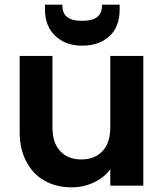

<svg xmlns="http://www.w3.org/2000/svg" viewBox="-20 -793 701 820"><path d="M451 -554C451 -554 451 -249 451 -249C451 -249 451 -249 451 -249C451 -205 440 -171 418 -148C396 -124 366 -112 327 -112C327 -112 327 -112 327 -112C289 -112 259 -124 237 -148C215 -171 204 -205 204 -249C204 -249 204 -554 204 -554C204 -554 64 -554 64 -554C64 -554 64 -229 64 -229C64 -229 64 -229 64 -229C64 -180 74 -137 93 -102C112 -66 138 -39 171 -21C204 -2 243 7 286 7C286 7 286 7 286 7C320 7 352 0 381 -14C410 -27 433 -46 451 -70C451 -70 451 0 451 0C451 0 592 0 592 0C592 0 592 -554 592 -554C592 -554 451 -554 451 -554ZM491 -752C491 -752 491 -773 491 -773C491 -773 416 -773 416 -773C416 -773 416 -773 416 -773C416 -750 410 -733 397 -722C384 -710 362 -704 331 -704C331 -704 331 -704 331 -704C300 -704 278 -710 265 -722C252 -733 246 -750 246 -773C246 -773 172 -773 172 -773C172 -773 172 -753 172 -753C172 -753 172 -753 172 -753C172 -705 187 -667 216 -640C245 -612 283 -598 331 -598C331 -598 331 -598 331 -598C380 -598 419 -612 448 -639C477 -666 491 -704 491 -752Z"/></svg>

Font: Girnar Poppins
Style: SemiBold
Weight: 500
Designer: Ninad Kale (Devanagari), Jonny Pinhorn (Latin)
Foundry: Indian Type Foundry
Version: ""